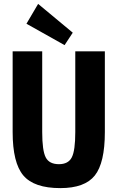

<svg xmlns="http://www.w3.org/2000/svg" viewBox="-20 -954 603 987"><path d="M354 -786 312 -722 116 -832 176 -934ZM519 -690V-275Q519 -117 467.5 -52Q416 13 290 13Q155 13 100 -52Q45 -117 45 -275V-690H197V-275Q197 -180 215 -145Q233 -110 283 -110Q331 -110 349 -145Q367 -180 367 -275V-690Z"/></svg>

Font: exo2condensed_b
Style: Bold
Weight: 700
Width: 3
Designer: Natanael Gama
Version: Version 1.001;PS 001.001;hotconv 1.0.70;makeotf.lib2.5.58329